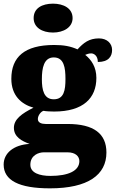

<svg xmlns="http://www.w3.org/2000/svg" viewBox="-34 -797 633 1050"><path d="M256 -619C313 -619 363 -647 363 -698C363 -752 313 -777 256 -777C196 -777 150 -752 150 -698C150 -647 196 -619 256 -619ZM239 233C448 233 548 159 548 37C548 -66 479 -119 336 -119H216C193 -119 173 -126 173 -146C173 -166 190 -187 204 -191C215 -188 248 -187 262 -187C422 -187 493 -261 493 -371C493 -430 466 -470 432 -497C440 -500 450 -505 465 -505C478 -505 501 -494 501 -458C560 -458 579 -489 579 -524C579 -558 553 -587 507 -587C453 -587 423 -563 390 -527C352 -544 315 -551 262 -551C100 -551 28 -485 28 -366C28 -275 82 -227 149 -208C85 -176 42 -145 42 -98C42 -48 86 -25 128 -10C41 -5 -14 40 -14 103C-14 189 69 233 239 233ZM260 -254C206 -254 195 -305 195 -364C195 -425 206 -483 260 -483C316 -483 324 -427 324 -365C324 -304 316 -254 260 -254ZM242 165C183 165 132 149 132 104C132 52 177 36 206 36H335C380 36 400 59 400 84C400 137 340 165 242 165Z"/></svg>

Font: Noto Serif Lao Black
Style: Regular
Weight: 900
Designer: Monotype Design Team
Foundry: Monotype Imaging Inc.
Version: Version 2.003